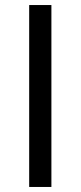

<svg xmlns="http://www.w3.org/2000/svg" viewBox="-20 -742 320 762"><path d="M95.8 -722H184V0H95.8Z"/></svg>

Font: 寒蝉端黑体 Light
Style: Regular
Weight: 300
Designer: ChillDuanSans {Warren2060}; 
Source Han Sans {Ryoko NISHIZUKA 西塚涼子 (kana, bopomofo & ideographs); Paul D. Hunt (Latin, G
Foundry: ChillType&Adobe
Version: Version 1.300;Glyphs 3.3 (3306)